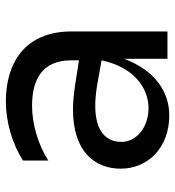

<svg xmlns="http://www.w3.org/2000/svg" viewBox="8 -584 583 638"><g transform="rotate(-90 299.0 -265.5)"><path d="M422 0H513V-319C513 -477 404 -537 281 -537C212 -537 140 -516 84 -480V-396C137 -430 206 -450 266 -450C351 -450 417 -418 417 -320V-294L341 -306C309 -311 280 -314 254 -314C113 -314 57 -241 57 -155C57 -66 126 6 234 6C310 6 383 -39 422 -144ZM146 -153C146 -206 184 -240 266 -240C285 -240 308 -238 333 -234L417 -219C394 -111 325 -63 258 -63C197 -63 146 -101 146 -153Z"/></g></svg>

Font: Chess Sans Medium
Style: Regular
Weight: 500
Designer: Wolf Bōese
Foundry: Wolf Bōese
Version: Version 7.223;Glyphs 3.3 (3306)